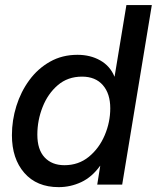

<svg xmlns="http://www.w3.org/2000/svg" viewBox="-20 -748 635 778"><path d="M217.8 10.3Q128.9 10.3 78.6 -47.4Q28.3 -105 28.3 -200.2Q28.3 -260.7 46.4 -318.6Q64.5 -376.5 98.9 -423.3Q133.3 -470.2 182.6 -498Q231.9 -525.9 293.9 -525.9Q346.2 -525.9 386.2 -503.2Q426.3 -480.5 443.8 -437.5H444.3L492.2 -727.5H595.2L475.1 0H374L386.2 -76.2H385.7Q352.5 -30.3 309.1 -10Q265.6 10.3 217.8 10.3ZM241.2 -78.6Q298.3 -78.6 340.1 -112.8Q381.8 -147 404.3 -200Q426.8 -252.9 426.8 -309.1Q426.8 -368.7 396.7 -403.1Q366.7 -437.5 312.5 -437.5Q254.4 -437.5 214.1 -402.8Q173.8 -368.2 152.6 -314.2Q131.3 -260.3 131.3 -202.6Q131.3 -141.6 160.9 -110.1Q190.4 -78.6 241.2 -78.6Z"/></svg>

Font: Inter Display Medium
Style: Italic
Weight: 500
Italic angle: -9.39999°
Designer: Rasmus Andersson
Foundry: rsms
Version: Version 4.000;git-a52131595